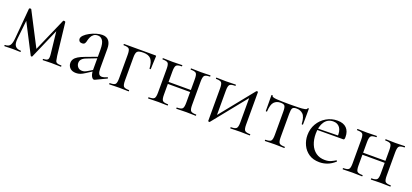

<svg xmlns="http://www.w3.org/2000/svg" viewBox="15 -1060 3698 1723"><g transform="rotate(20 1863.5 -199.0)"><path d="M550 -12Q552.2 -12 552.2 -6Q552.2 0 550 0Q530.6 0 506.5 -1Q482.4 -2 458.8 -2Q434.2 -2 414.6 -1Q395 0 377.6 0Q375.4 0 375.4 -6Q375.4 -12 377.6 -12Q411 -12 420.6 -24.6Q430.2 -37.2 425.2 -80.2L400 -307.8L433 -355.6L278 0Q276.2 4 270.2 4Q264.2 4 262.2 0L109.2 -296.8L121.8 -319.8L98.2 -104Q92.8 -53.8 109.4 -32.9Q126 -12 162.2 -12Q165.2 -12 165.2 -6Q165.2 0 162.2 0Q146.2 0 127.4 -1Q108.6 -2 88 -2Q68 -2 48.5 -1Q29 0 12 0Q9 0 9 -6Q9 -12 12 -12Q47.2 -12 60.7 -33Q74.2 -54 78 -104L103 -391.4Q103.8 -396.4 113 -397.3Q122.2 -398.2 123.8 -394.4L294.6 -64.4L279 -52.8L427.8 -392.8Q430 -398.6 439.7 -396.9Q449.4 -395.2 450.2 -390.4L485.4 -81Q489.4 -52 493.3 -37Q497.2 -22 509.7 -17Q522.2 -12 550 -12Z M876.2 6Q872.2 8 867.8 8Q854.6 8 843 -13.6Q831.4 -35.2 831.4 -76.2V-264.6Q831.4 -326.8 813.8 -351.9Q796.2 -377 767.8 -377Q742.8 -377 727.1 -364.7Q711.4 -352.4 703.7 -335Q696 -317.6 692.6 -303Q690.4 -288.8 683.4 -275.5Q676.4 -262.2 655.4 -262.2Q638.2 -262.2 630 -271.6Q621.8 -281 621.8 -292.2Q621.8 -310.6 640.5 -328.9Q659.2 -347.2 687.8 -362.5Q716.4 -377.8 747.5 -386.9Q778.6 -396 804 -396Q845 -396 866 -369.6Q887 -343.2 887 -294.6V-108Q887 -73.4 895.9 -57Q904.8 -40.6 925.4 -40.6Q943.4 -40.6 975.2 -54Q980 -56 982.1 -50.5Q984.2 -45 979.2 -43ZM696.2 7Q657.8 7 637.9 -13.3Q618 -33.6 618 -61.8Q618 -82 628.4 -98.3Q638.8 -114.6 661.8 -128.7Q684.8 -142.8 721.4 -156.2L841.4 -201.2L843.8 -187.8L738 -146.6Q719.6 -139.6 707.8 -130.7Q696 -121.8 690.4 -110.9Q684.8 -100 684.8 -86.6Q684.8 -63.8 699.8 -46.9Q714.8 -30 740.6 -30Q751 -30 762.1 -33.2Q773.2 -36.4 788.8 -45.8L852.4 -83.8L854.2 -71L780.2 -23.4Q755.8 -7.2 736.6 -0.1Q717.4 7 696.2 7Z M1312.2 -386Q1318.4 -386 1319.4 -384.5Q1320.4 -383 1320.4 -377Q1319.4 -347 1317.4 -311.5Q1315.4 -276 1315.4 -256Q1315.4 -254 1309.5 -254Q1303.6 -254 1303.4 -256Q1299.4 -320.2 1276.2 -346.1Q1253 -372 1202.6 -372Q1158.6 -372 1145.8 -357.8Q1133 -343.6 1133 -303V-81Q1133 -38 1144.2 -25Q1155.4 -12 1196.6 -12Q1198.6 -12 1198.6 -6Q1198.6 0 1196.6 0Q1177.2 0 1153.7 -1Q1130.2 -2 1106.4 -2Q1080.8 -2 1056.7 -1Q1032.6 0 1013 0Q1010 0 1010 -6Q1010 -12 1013 -12Q1054.4 -12 1065.6 -25Q1076.8 -38 1076.8 -81V-305Q1076.8 -349 1065.6 -361.5Q1054.4 -374 1014 -374Q1011 -374 1011 -380Q1011 -386 1014 -386Z M1475.4 -183.4V-202.6H1744.4V-183.4ZM1448.8 -81V-305Q1448.8 -349 1437.6 -361.5Q1426.4 -374 1386 -374Q1383 -374 1383 -380Q1383 -386 1386 -386Q1404.6 -386 1428.7 -385Q1452.8 -384 1478.4 -384Q1502.2 -384 1526.2 -385Q1550.2 -386 1568.6 -386Q1570.6 -386 1570.6 -380Q1570.6 -374 1568.6 -374Q1527.4 -374 1516.2 -360Q1505 -346 1505 -303V-81Q1505 -38 1516.2 -25Q1527.4 -12 1568.6 -12Q1570.6 -12 1570.6 -6Q1570.6 0 1568.6 0Q1549.2 0 1525.7 -1Q1502.2 -2 1478.4 -2Q1452.7 -2 1428.6 -1Q1404.5 0 1385 0Q1382 0 1382 -6Q1382 -12 1385 -12Q1426.4 -12 1437.6 -25Q1448.8 -38 1448.8 -81ZM1717.8 -81V-305Q1717.8 -349 1706.6 -361.5Q1695.4 -374 1655 -374Q1652 -374 1652 -380Q1652 -386 1655 -386Q1673.6 -386 1697.7 -385Q1721.8 -384 1747.4 -384Q1771.2 -384 1795.2 -385Q1819.2 -386 1837.6 -386Q1839.6 -386 1839.6 -380Q1839.6 -374 1837.6 -374Q1796.4 -374 1785.2 -360Q1774 -346 1774 -303V-81Q1774 -38 1785.2 -25Q1796.4 -12 1837.6 -12Q1839.6 -12 1839.6 -6Q1839.6 0 1837.6 0Q1818.2 0 1794.7 -1Q1771.2 -2 1747.4 -2Q1721.8 -2 1697.1 -1Q1672.5 0 1654.1 0Q1651 0 1651 -6Q1651 -12 1653.9 -12Q1694.6 -12 1706.2 -25Q1717.8 -38 1717.8 -81Z M1969.4 10.4Q1965.2 10.4 1962.2 8.5Q1959.2 6.7 1959.2 4.8V-305Q1959.2 -349 1947.7 -361.5Q1936.2 -374 1895.6 -374Q1893.6 -374 1893.6 -380Q1893.6 -386 1895.6 -386Q1915 -386 1937.1 -385Q1959.2 -384 1985.8 -384Q2015 -384 2038.2 -385Q2061.4 -386 2079.2 -386Q2082.2 -386 2082.2 -380Q2082.2 -374 2079.2 -374Q2038.7 -374 2026.7 -361.5Q2014.6 -349 2014.6 -305V-53.4L1993.6 -46.2L2273 -393Q2276.8 -395.6 2279.6 -395.6Q2289.8 -395.6 2289.8 -390.6V-81Q2289.8 -38 2301.4 -25Q2313 -12 2353.5 -12Q2355.4 -12 2355.4 -6Q2355.4 0 2353.3 0Q2333.9 0 2310.8 -1Q2287.7 -2 2263.1 -2Q2237.4 -2 2212.8 -1Q2188.2 0 2169.6 0Q2166.8 0 2166.8 -6Q2166.8 -12 2169.7 -12Q2210.1 -12 2222.2 -25Q2234.2 -38 2234.2 -81V-333.8L2256.4 -340.8L1976 7.2Q1975 8.4 1973.5 9.4Q1972 10.4 1969.4 10.4Z M2499 0Q2496.8 0 2496.8 -6Q2496.8 -12 2499 -12Q2540.4 -12 2552 -25Q2563.6 -38 2563.6 -81V-303Q2563.6 -343.6 2554.6 -357.4Q2545.6 -371.2 2514.2 -371.2Q2476.4 -371.2 2453.2 -347.5Q2430 -323.8 2426 -255.4Q2425.8 -253.2 2419.9 -253.2Q2414 -253.2 2414 -255.4Q2414 -269.4 2414 -297.8Q2414 -326.2 2413.5 -356.2Q2413 -386.2 2413 -405Q2413 -410 2419 -410Q2425 -410 2425 -405Q2425 -391.2 2471.1 -388.1Q2517.2 -385 2592 -385Q2641 -385 2678.4 -386.1Q2715.8 -387.2 2737 -391.6Q2758.2 -396 2758.2 -405Q2758.2 -410 2764.2 -410Q2770.2 -410 2770.2 -405Q2770.2 -386.2 2770.2 -356.2Q2770.2 -326.2 2769.7 -297.8Q2769.2 -269.4 2769.2 -255.4Q2769.2 -253.2 2763.3 -253.2Q2757.4 -253.2 2757.2 -255.4Q2753.4 -323.8 2728.9 -347.5Q2704.4 -371.2 2666.8 -371.2Q2636.4 -371.2 2628.1 -357.4Q2619.8 -343.6 2619.8 -303V-81Q2619.8 -38 2631 -25Q2642.2 -12 2682.6 -12Q2685.6 -12 2685.6 -6Q2685.6 0 2682.6 0Q2664 0 2640.5 -1Q2617 -2 2592.4 -2Q2567.6 -2 2543.5 -1Q2519.4 0 2499 0Z M3022 12Q2961.8 12 2921.1 -15.4Q2880.4 -42.8 2859.7 -86.9Q2839 -131 2839 -180.4Q2839 -241 2867.2 -289.4Q2895.4 -337.8 2943.6 -366.4Q2991.8 -395 3049.8 -395Q3107.2 -395 3136.7 -364.8Q3166.2 -334.6 3166.2 -280.8Q3166.2 -267.8 3163.8 -261.2Q3161.4 -254.6 3154.4 -254.6H3097.6Q3102 -315.6 3079.8 -345.3Q3057.6 -375 3016.6 -375Q2963.8 -375 2934.3 -332.8Q2904.8 -290.6 2904.8 -217.8Q2904.8 -161.4 2922.8 -117.4Q2940.8 -73.4 2975.8 -48.4Q3010.8 -23.4 3061 -23.4Q3095 -23.4 3117.1 -33.3Q3139.2 -43.2 3161 -56.2Q3163 -58.2 3166.5 -53.8Q3170 -49.4 3168 -46.4Q3132.6 -15 3096.5 -1.5Q3060.4 12 3022 12ZM2887.4 -253.6 2886.4 -267 3112.6 -271V-254.6Z M3333.4 -183.4V-202.6H3602.4V-183.4ZM3306.8 -81V-305Q3306.8 -349 3295.6 -361.5Q3284.4 -374 3244 -374Q3241 -374 3241 -380Q3241 -386 3244 -386Q3262.6 -386 3286.7 -385Q3310.8 -384 3336.4 -384Q3360.2 -384 3384.2 -385Q3408.2 -386 3426.6 -386Q3428.6 -386 3428.6 -380Q3428.6 -374 3426.6 -374Q3385.4 -374 3374.2 -360Q3363 -346 3363 -303V-81Q3363 -38 3374.2 -25Q3385.4 -12 3426.6 -12Q3428.6 -12 3428.6 -6Q3428.6 0 3426.6 0Q3407.2 0 3383.7 -1Q3360.2 -2 3336.4 -2Q3310.7 -2 3286.6 -1Q3262.5 0 3243 0Q3240 0 3240 -6Q3240 -12 3243 -12Q3284.4 -12 3295.6 -25Q3306.8 -38 3306.8 -81ZM3575.8 -81V-305Q3575.8 -349 3564.6 -361.5Q3553.4 -374 3513 -374Q3510 -374 3510 -380Q3510 -386 3513 -386Q3531.6 -386 3555.7 -385Q3579.8 -384 3605.4 -384Q3629.2 -384 3653.2 -385Q3677.2 -386 3695.6 -386Q3697.6 -386 3697.6 -380Q3697.6 -374 3695.6 -374Q3654.4 -374 3643.2 -360Q3632 -346 3632 -303V-81Q3632 -38 3643.2 -25Q3654.4 -12 3695.6 -12Q3697.6 -12 3697.6 -6Q3697.6 0 3695.6 0Q3676.2 0 3652.7 -1Q3629.2 -2 3605.4 -2Q3579.8 -2 3555.1 -1Q3530.5 0 3512.1 0Q3509 0 3509 -6Q3509 -12 3511.9 -12Q3552.6 -12 3564.2 -25Q3575.8 -38 3575.8 -81Z"/></g></svg>

Font: Cormorant Garamond Light
Style: Regular
Weight: 300
Designer: Christian Thalmann (Catharsis Fonts)
Foundry: Catharsis Fonts
Version: Version 4.001